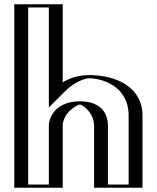

<svg xmlns="http://www.w3.org/2000/svg" viewBox="-20 -880 735 900"><path d="M249 -860V-459C289 -499 342 -528 398 -528C492 -528 623 -481 623 -338V0H446V-290C446 -341 411 -390 354 -390C301 -390 249 -341 249 -290V0H72V-860ZM234 -845V-422.8L259.6 -448.4C297.6 -486.4 347.3 -513 398 -513C489.1 -513 608 -468.6 608 -338V-15H461V-290C461 -347.2 421.1 -405 354 -405C292.9 -405 234 -350.4 234 -290V-15H87V-845ZM234 -845H87V-15H234V-290C234 -350.4 292.9 -405 354 -405C421.1 -405 461 -347.2 461 -290V-15H608V-338C608 -468.6 489.1 -513 398 -513C347.3 -513 297.6 -486.4 259.6 -448.4L234 -422.8ZM249 -860H72V0H249V-290C249 -341.1 300.9 -390 354 -390C411 -390 446 -341 446 -290V0H623V-338C623 -481 492 -528 398 -528C342 -528 289 -499 249 -459ZM209 -845V-376.3L286.5 -453.7C327.4 -494.7 377.4 -513 398 -513C452.8 -513 583 -480.3 583 -338V-15H486V-290C486 -336 465.1 -405 354 -405C249.1 -405 209 -338.2 209 -290V-15H112V-845ZM274 -860H47V0H274V-290C274 -349.4 338.9 -388.9 354.1 -390C367.4 -389.9 421 -351.6 421 -290V0H648V-338C648 -469.2 528.2 -528 398 -528C342.6 -528 303.1 -511.5 274 -494.2Z"/></svg>

Font: Hussar Outliner
Style: Regular
Weight: 700
Foundry: Cannot Into Space Fonts
Version: Version 0.92